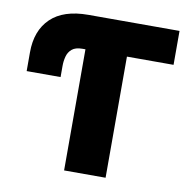

<svg xmlns="http://www.w3.org/2000/svg" viewBox="-81 -807 879 887"><g transform="rotate(10 358.5 -363.5)"><path d="M690.3 -727.3V-568.2H471.6V0H277V-568.2H262.8Q230.5 -568.2 214 -554.2Q197.4 -540.1 191.8 -518.6Q186.1 -497.2 186.1 -474.4V-421.9H27V-509.9Q27 -612.2 86.6 -669.7Q146.3 -727.3 262.8 -727.3Z"/></g></svg>

Font: Inter UI Black
Style: Regular
Weight: 900
Designer: Rasmus Andersson
Foundry: rsms
Version: 3.2;8d6f07862